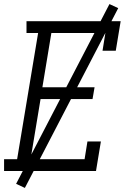

<svg xmlns="http://www.w3.org/2000/svg" viewBox="-25 -839 645 942"><path d="M-5 0V-58H59L162 -677H105V-735H567L543 -590H478L492 -677H227L183 -411H439L429 -353H174L125 -58H390L404 -145H470L446 0ZM97 83 54 63 512 -819 555 -799Z"/></svg>

Font: Iosevka Etoile Light Oblique
Style: Regular
Weight: 300
Italic angle: -9°
Designer: Belleve Invis
Foundry: Belleve Invis
Version: Version 15.5.2; ttfautohint (v1.8.4)